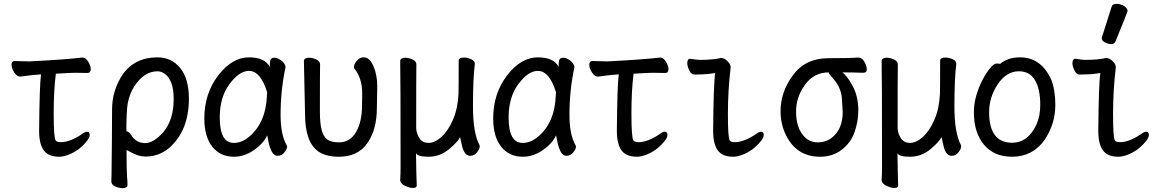

<svg xmlns="http://www.w3.org/2000/svg" viewBox="-20 -790 6040 997"><path d="M287.1 23.9Q231 23.9 207 -9.5Q183.1 -43 183.1 -109.9Q185.1 -342.8 192.9 -403.8Q148.9 -400.9 123 -397Q97.2 -393.1 85 -392.1Q67.9 -392.1 54 -413.6Q40 -435.1 40 -454.1Q40 -473.1 57.1 -473.1L133.8 -471.2Q324.2 -481 408.2 -491.2Q424.8 -491.2 438 -469.7Q451.2 -448.2 451.2 -431.2Q451.2 -411.1 434.1 -411.1L369.1 -412.1Q348.1 -412.1 270 -407.2Q258.8 -319.8 258.8 -201.2Q258.8 -75.2 269 -61Q273.9 -51.8 296.9 -51.8Q341.8 -51.8 402.8 -91.8Q420.9 -106 432.1 -106Q445.8 -106 445.8 -88.9Q445.8 -77.1 432.4 -59.1Q418.9 -41 396.5 -22Q374 -2.9 343 10.5Q312 23.9 287.1 23.9Z M615.2 187Q598.1 187 578.1 178Q558.1 168.9 558.1 152.8Q558.1 141.1 559.1 115Q560.1 88.9 561 -53.5Q562 -195.8 562 -223.1Q562 -319.8 617.2 -403.8Q680.2 -492.2 797.9 -492.2Q871.1 -492.2 916 -436.5Q960.9 -380.9 960.9 -277.8Q960.9 -107.9 854 -18.1Q801.8 22.9 736.8 22.9Q703.1 22.9 669.9 5.9L637.2 -11.2Q637.2 96.2 639.6 125Q642.1 153.8 642.1 170.9Q642.1 187 615.2 187ZM733.9 -46.9Q777.8 -46.9 829.1 -105Q881.8 -168.9 881.8 -275.9Q881.8 -328.1 869.4 -359.6Q856.9 -391.1 837.4 -405.5Q817.9 -419.9 797.9 -419.9Q728 -419.9 676.8 -340.8Q652.8 -303.2 643.1 -252.9Q636.2 -210 636.2 -108.9H632.8Q648.9 -108.9 661.1 -88.9Q687 -46.9 733.9 -46.9Z M1194.8 23.9Q1124 23.9 1082.5 -28.1Q1041 -80.1 1041 -174.8Q1041 -304.2 1113 -398.2Q1185.1 -492.2 1272.9 -492.2Q1355 -492.2 1380.9 -442.9Q1380.9 -444.8 1381.8 -467.5Q1382.8 -490.2 1404.8 -490.2Q1421.9 -490.2 1441.4 -475.1Q1460.9 -460 1462.9 -441.9Q1437 -321.8 1437 -192.9Q1437 -92.8 1467.8 -37.1L1471.2 -29.8Q1471.2 -17.1 1457 1Q1442.9 19 1421.9 19Q1401.9 19 1390.4 -4.4Q1378.9 -27.8 1373.5 -57.4Q1368.2 -86.9 1367.2 -86.9Q1348.1 -44.9 1298.6 -10.5Q1249 23.9 1194.8 23.9ZM1193.8 -47.9Q1233.9 -47.9 1270 -77.1Q1360.8 -149.9 1366.2 -295.9Q1366.2 -304.2 1367.2 -311Q1333 -421.9 1272.9 -421.9Q1223.1 -421.9 1172.1 -354Q1121.1 -286.1 1121.1 -180.2Q1121.1 -47.9 1193.8 -47.9Z M1740.2 23.9Q1672.9 23.9 1633.8 -2.9Q1564 -50.8 1564 -198.2L1558.1 -474.1Q1560.1 -490.2 1585 -490.2Q1602.1 -490.2 1622.1 -481.2Q1642.1 -472.2 1642.1 -456.1Q1641.1 -400.9 1641.1 -210Q1641.1 -150.9 1650.1 -115.5Q1659.2 -80.1 1679.7 -65.4Q1700.2 -50.8 1740.2 -50.8Q1797.9 -50.8 1828.9 -104.5Q1859.9 -158.2 1859.9 -242.2L1860.8 -306.2Q1860.8 -384.8 1818.8 -436L1817.9 -442.9Q1817.9 -456.1 1832.5 -474.1Q1847.2 -492.2 1869.1 -492.2Q1899.9 -492.2 1919.4 -446Q1939 -399.9 1939 -341.8L1937 -230Q1937 -117.2 1887.5 -46.6Q1837.9 23.9 1740.2 23.9Z M2124 186Q2107.9 186 2084.5 175.5Q2061 165 2058.1 147.9Q2060.1 109.9 2060.1 80.1Q2060.1 -397 2058.1 -474.1Q2060.1 -490.2 2085 -490.2Q2102.1 -490.2 2122.1 -481.2Q2142.1 -472.2 2142.1 -456.1Q2141.1 -388.2 2141.1 -123Q2143.1 -94.2 2158.9 -71Q2174.8 -47.9 2205.1 -47.9Q2237.8 -47.9 2272.5 -79.3Q2307.1 -110.8 2332 -168Q2356.9 -225.1 2360.8 -300.8Q2361.8 -317.9 2361.8 -475.1Q2361.8 -491.2 2390.1 -491.2Q2407.2 -491.2 2426.5 -482.7Q2445.8 -474.1 2445.8 -458Q2436 -382.8 2436 -236.8Q2436 -99.1 2470.2 -36.1L2471.2 -29.8Q2471.2 -17.1 2457 1Q2442.9 19 2421.9 19Q2392.1 19 2379.9 -29.8L2369.1 -78.1Q2358.9 -55.2 2312 -15.6Q2265.1 23.9 2205.1 23.9Q2148.9 23.9 2140.1 5.9Q2142.1 131.8 2144 172.9Q2144 186 2124 186Z M2694.8 23.9Q2624 23.9 2582.5 -28.1Q2541 -80.1 2541 -174.8Q2541 -304.2 2613 -398.2Q2685.1 -492.2 2772.9 -492.2Q2855 -492.2 2880.9 -442.9Q2880.9 -444.8 2881.8 -467.5Q2882.8 -490.2 2904.8 -490.2Q2921.9 -490.2 2941.4 -475.1Q2960.9 -460 2962.9 -441.9Q2937 -321.8 2937 -192.9Q2937 -92.8 2967.8 -37.1L2971.2 -29.8Q2971.2 -17.1 2957 1Q2942.9 19 2921.9 19Q2901.9 19 2890.4 -4.4Q2878.9 -27.8 2873.5 -57.4Q2868.2 -86.9 2867.2 -86.9Q2848.1 -44.9 2798.6 -10.5Q2749 23.9 2694.8 23.9ZM2693.8 -47.9Q2733.9 -47.9 2770 -77.1Q2860.8 -149.9 2866.2 -295.9Q2866.2 -304.2 2867.2 -311Q2833 -421.9 2772.9 -421.9Q2723.1 -421.9 2672.1 -354Q2621.1 -286.1 2621.1 -180.2Q2621.1 -47.9 2693.8 -47.9Z M3287.1 23.9Q3231 23.9 3207 -9.5Q3183.1 -43 3183.1 -109.9Q3185.1 -342.8 3192.9 -403.8Q3148.9 -400.9 3123 -397Q3097.2 -393.1 3085 -392.1Q3067.9 -392.1 3054 -413.6Q3040 -435.1 3040 -454.1Q3040 -473.1 3057.1 -473.1L3133.8 -471.2Q3324.2 -481 3408.2 -491.2Q3424.8 -491.2 3438 -469.7Q3451.2 -448.2 3451.2 -431.2Q3451.2 -411.1 3434.1 -411.1L3369.1 -412.1Q3348.1 -412.1 3270 -407.2Q3258.8 -319.8 3258.8 -201.2Q3258.8 -75.2 3269 -61Q3273.9 -51.8 3296.9 -51.8Q3341.8 -51.8 3402.8 -91.8Q3420.9 -106 3432.1 -106Q3445.8 -106 3445.8 -88.9Q3445.8 -77.1 3432.4 -59.1Q3418.9 -41 3396.5 -22Q3374 -2.9 3343 10.5Q3312 23.9 3287.1 23.9Z M3787.1 23.9Q3731 23.9 3707 -9.5Q3683.1 -43 3683.1 -109.9Q3685.1 -356.9 3693.8 -410.2H3689.9Q3649.9 -403.8 3624.5 -403.8Q3599.1 -403.8 3585.9 -402.8Q3569.8 -402.8 3559.3 -424.3Q3548.8 -445.8 3548.8 -461.9Q3548.8 -484.9 3564 -484.9Q3602.1 -479 3612.8 -479Q3683.1 -479 3723.1 -488.8Q3746.1 -488.8 3766.1 -462.9Q3773.9 -453.1 3773.9 -439Q3759.8 -319.8 3759.8 -199.2Q3759.8 -75.2 3769 -61Q3773.9 -51.8 3796.9 -51.8Q3841.8 -51.8 3902.8 -91.8Q3920.9 -106 3932.1 -106Q3945.8 -106 3945.8 -88.9Q3945.8 -77.1 3932.4 -59.1Q3918.9 -41 3896.5 -22Q3874 -2.9 3843 10.5Q3812 23.9 3787.1 23.9Z M4238.8 23.9Q4118.2 23.9 4063 -85Q4033.2 -143.1 4033.2 -212.9Q4033.2 -313 4098.1 -400.4Q4163.1 -487.8 4281.5 -487.8Q4399.9 -487.8 4435.1 -491.2Q4457 -491.2 4469 -468.5Q4481 -445.8 4481 -430.2Q4481 -412.1 4461.9 -412.1Q4414.1 -414.1 4354 -414.1Q4377.9 -397 4403.8 -350.1Q4437 -293.9 4437 -215.8Q4437 -161.1 4418 -105.5Q4398.9 -49.8 4351.6 -12.9Q4304.2 23.9 4238.8 23.9ZM4299.8 -75.2Q4356 -119.1 4356 -209Q4356 -221.2 4351.6 -281Q4347.2 -340.8 4294.9 -395Q4283.2 -408.2 4283.2 -414.1Q4205.1 -414.1 4158.2 -347.2Q4113.8 -285.2 4113.8 -210.9Q4113.8 -131.8 4149.9 -87.9Q4180.2 -50.8 4225.1 -50.8Q4270 -50.8 4299.8 -75.2Z M4624 186Q4607.9 186 4584.5 175.5Q4561 165 4558.1 147.9Q4560.1 109.9 4560.1 80.1Q4560.1 -397 4558.1 -474.1Q4560.1 -490.2 4585 -490.2Q4602.1 -490.2 4622.1 -481.2Q4642.1 -472.2 4642.1 -456.1Q4641.1 -388.2 4641.1 -123Q4643.1 -94.2 4658.9 -71Q4674.8 -47.9 4705.1 -47.9Q4737.8 -47.9 4772.5 -79.3Q4807.1 -110.8 4832 -168Q4856.9 -225.1 4860.8 -300.8Q4861.8 -317.9 4861.8 -475.1Q4861.8 -491.2 4890.1 -491.2Q4907.2 -491.2 4926.5 -482.7Q4945.8 -474.1 4945.8 -458Q4936 -382.8 4936 -236.8Q4936 -99.1 4970.2 -36.1L4971.2 -29.8Q4971.2 -17.1 4957 1Q4942.9 19 4921.9 19Q4892.1 19 4879.9 -29.8L4869.1 -78.1Q4858.9 -55.2 4812 -15.6Q4765.1 23.9 4705.1 23.9Q4648.9 23.9 4640.1 5.9Q4642.1 131.8 4644 172.9Q4644 186 4624 186Z M5235.8 23.9Q5141.1 23.9 5089.1 -39.1Q5037.1 -102.1 5037.1 -207Q5037.1 -252 5050 -295.4Q5063 -338.9 5082 -375.5Q5101.1 -412.1 5121.1 -436Q5141.1 -460 5154.8 -460Q5171.9 -460 5172.9 -458Q5212.9 -492.2 5276.9 -492.2Q5386.2 -492.2 5439 -376Q5460 -321.8 5460 -245.1Q5460 -147.9 5404.8 -64Q5341.8 23.9 5235.8 23.9ZM5235.8 -48.8Q5317.9 -48.8 5361.8 -143.1Q5381.8 -188 5381.8 -245.1Q5381.8 -327.1 5354.5 -373.5Q5327.1 -419.9 5271 -419.9Q5206.1 -419.9 5161.1 -352.5Q5116.2 -285.2 5116.2 -208Q5116.2 -48.8 5235.8 -48.8Z M5787.1 23.9Q5731 23.9 5707 -9.5Q5683.1 -43 5683.1 -109.9Q5685.1 -356.9 5693.8 -410.2H5689.9Q5649.9 -403.8 5624.5 -403.8Q5599.1 -403.8 5585.9 -402.8Q5569.8 -402.8 5559.3 -424.3Q5548.8 -445.8 5548.8 -461.9Q5548.8 -484.9 5564 -484.9Q5602.1 -479 5612.8 -479Q5683.1 -479 5723.1 -488.8Q5746.1 -488.8 5766.1 -462.9Q5773.9 -453.1 5773.9 -439Q5759.8 -319.8 5759.8 -199.2Q5759.8 -75.2 5769 -61Q5773.9 -51.8 5796.9 -51.8Q5841.8 -51.8 5902.8 -91.8Q5920.9 -106 5932.1 -106Q5945.8 -106 5945.8 -88.9Q5945.8 -77.1 5932.4 -59.1Q5918.9 -41 5896.5 -22Q5874 -2.9 5843 10.5Q5812 23.9 5787.1 23.9ZM5750 -561Q5733.9 -561 5717.5 -570.1Q5701.2 -579.1 5701.2 -589.8Q5701.2 -598.1 5703.1 -600.1L5752 -753.9Q5755.9 -770 5778.8 -770Q5797.9 -770 5816.4 -759Q5835 -748 5835 -731.9Q5835 -728 5772 -574.2Q5767.1 -561 5750 -561Z"/></svg>

Font: LXGW WenKai Mono GB Screen
Style: Regular
Weight: 400
Monospace: yes
Designer: LXGW / Fontworks Inc.
Foundry: LXGW / Fontworks Inc.
Version: Version 1.510;January 18,2025